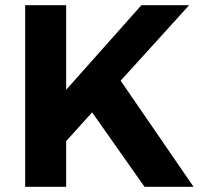

<svg xmlns="http://www.w3.org/2000/svg" viewBox="-20 -720 777 740"><path d="M726 0 445 -409 709 -700H525L235 -374V-700H77V0H235V-176L335 -287L537 0Z"/></svg>

Font: Juman SemiBold
Style: Regular
Weight: 600
Designer: Bandar Raffah (Arabic) Julieta Ulanovsky (Latin)
Foundry: Caramella
Version: Version 5.022;PS 005.022;hotconv 1.0.88;makeotf.lib2.5.64775